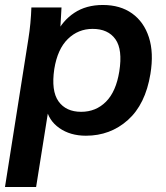

<svg xmlns="http://www.w3.org/2000/svg" viewBox="-26 -535 666 771"><path d="M-6 216 88 -379Q93 -410 96 -442Q99 -474 100 -505H221L215 -399H200Q225 -452 272.5 -483.5Q320 -515 387 -515Q457 -515 504.5 -481Q552 -447 572 -385Q592 -323 578 -238Q558 -116 487.5 -53Q417 10 319 10Q256 10 212 -21Q168 -52 159 -104H170L119 216ZM300 -86Q359 -86 399.5 -126.5Q440 -167 453 -248Q467 -336 437.5 -377.5Q408 -419 346 -419Q288 -419 246.5 -378.5Q205 -338 192 -258Q179 -170 209 -128Q239 -86 300 -86Z"/></svg>

Font: Mulish ExtraLight
Style: Bold Italic
Weight: 700
Italic angle: -9°
Version: Version 3.603